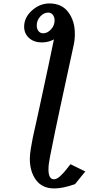

<svg xmlns="http://www.w3.org/2000/svg" viewBox="-20 -792 503 1087"><path d="M203.1 -182.1Q262.2 -455.1 285.2 -568.8Q253.4 -551.8 216.8 -551.8Q172.4 -551.8 144.5 -576.9Q116.7 -602.1 116.7 -640.6Q116.7 -692.9 160.9 -732.7Q205.1 -772.5 259.8 -772.5Q329.6 -772.5 366.7 -723.1Q403.8 -673.8 403.8 -600.1Q403.8 -566.4 397 -536.1Q375 -434.6 350.8 -322.8Q326.7 -210.9 315.9 -161.1Q305.2 -111.3 291.3 -44.4Q277.3 22.5 263.2 94.7Q254.4 138.7 254.4 166.5Q254.4 223.1 285.6 223.1Q300.8 223.1 320.1 205.8Q339.4 188.5 358.4 163.8Q377.4 139.2 378.9 137.7L462.9 178.7Q453.1 191.4 432.6 216.1Q412.1 240.7 404.8 250.5Q335 274.9 288.1 274.9Q219.2 274.9 184.1 227.3Q148.9 179.7 148.9 106.9Q148.9 85 154.5 49.1Q160.2 13.2 166.5 -16.8Q172.9 -46.9 185.1 -100.1Q197.3 -153.3 203.1 -182.1ZM252.9 -720.7Q228 -720.7 208 -698.7Q188 -676.8 188 -647.9Q188 -628.4 198 -616Q208 -603.5 224.1 -603.5Q248.5 -603.5 268.8 -625.7Q289.1 -647.9 289.1 -676.3Q289.1 -695.3 279.1 -708Q269 -720.7 252.9 -720.7Z"/></svg>

Font: Flanker
Style: Bold Italic
Weight: 700
Italic angle: -12°
Designer: Flanker
Version: Version 2.000